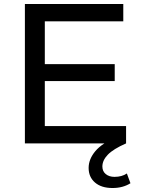

<svg xmlns="http://www.w3.org/2000/svg" viewBox="-20 -720 710 964"><path d="M613 -87V0H105V-700H599V-613H205V-398H556V-313H205V-87ZM425 123Q425 79 459 38.5Q493 -2 568 -32L613 0Q549 28 521.5 56.5Q494 85 494 116Q494 140 511 154Q528 168 555 168Q592 168 617 151L635 200Q597 224 545 224Q489 224 457 196.5Q425 169 425 123Z"/></svg>

Font: APTA Sans Medium
Style: Bold
Weight: 500
Version: Version 7.200